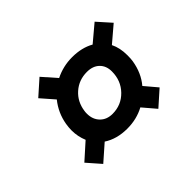

<svg xmlns="http://www.w3.org/2000/svg" viewBox="-93 -727 754 754"><g transform="rotate(-45 283.5 -350.5)"><path d="M181 -199 115 -141 66 -197 133 -257Q120 -288 120 -322Q120 -338 123 -356Q132 -408 165 -449L117 -504L180 -560L231 -502Q275 -524 325 -524Q378 -524 417 -502L486 -560L536 -504L469 -447Q484 -417 484 -376Q484 -355 482 -344Q473 -288 440 -249L484 -197L421 -141L375 -195Q332 -172 280 -172Q222 -172 181 -199ZM209 -326Q209 -294 228.5 -274Q248 -254 280 -254Q329 -254 362.5 -288.5Q396 -323 396 -374Q396 -405 377 -423.5Q358 -442 325 -442Q280 -442 248 -413.5Q216 -385 210 -340Q209 -335 209 -326Z"/></g></svg>

Font: Oak Sans Medium
Style: Italic
Weight: 500
Italic angle: -9.49998°
Foundry: Erik Kennedy, Walven
Version: Version 1.000